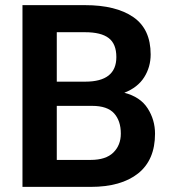

<svg xmlns="http://www.w3.org/2000/svg" viewBox="-20 -731 675 751"><path d="M334.5 0H67.9V-710.9H312.5Q433.6 -710.9 501.5 -664.1Q569.3 -617.2 569.3 -518.1Q569.3 -468.8 543.9 -428.7Q518.6 -388.7 466.3 -368.2Q528.8 -352.1 557.6 -307.1Q586.4 -262.2 586.4 -208Q586.4 -105.5 520.3 -52.7Q454.1 0 334.5 0ZM312.5 -605H202.1V-411.6H313.5Q435.1 -411.6 435.1 -507.8Q435.1 -559.1 405.3 -582Q375.5 -605 312.5 -605ZM452.6 -208.5Q452.6 -258.3 426.3 -287.6Q399.9 -316.9 340.3 -316.9H202.1V-105.5H334.5Q394 -105.5 423.3 -134.3Q452.6 -163.1 452.6 -208.5Z"/></svg>

Font: Vazirmatn RD UI SemiBold
Style: Regular
Weight: 600
Designer: Saber Rastikerdar
Foundry: Saber Rastikerdar
Version: Version 33.003